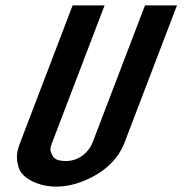

<svg xmlns="http://www.w3.org/2000/svg" viewBox="-20 -687 720 713"><path d="M442.3 -157 637.2 -667H518.4L323.5 -157C311.4 -125.3 275.7 -89 225 -89C199.2 -89 182.9 -95 176.3 -107C164 -129.1 165.4 -135.8 173.5 -157L368.4 -667H249.7L54.8 -157C42.2 -124.1 38.2 -101.7 49.4 -64.5C61.2 -25 123.4 6 187.5 6C221.6 6 256 -1 290.5 -15C362 -44 417 -91 442.3 -157Z"/></svg>

Font: Din Kursivschrift
Style: Breit
Weight: 400
Version: Version 1.089